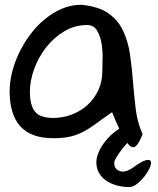

<svg xmlns="http://www.w3.org/2000/svg" viewBox="-20 -586 646 787"><path d="M439.5 -126Q402.3 -100.6 375.5 -80.6Q348.6 -60.5 323.2 -46.9Q297.9 -33.2 269 -26.4Q240.2 -19.5 198.2 -19.5Q107.4 -19.5 63.5 -67.9Q19.5 -116.2 19.5 -211.9Q19.5 -249 29.3 -289.1Q39.1 -329.1 58.1 -368.7Q77.1 -408.2 103.5 -443.8Q129.9 -479.5 163.1 -506.8Q196.3 -534.2 233.9 -550.3Q271.5 -566.4 313.5 -566.4Q383.8 -559.6 423.8 -531.7Q463.9 -503.9 484.4 -460.4Q504.9 -417 512.7 -363.8Q520.5 -310.5 524.9 -253.9Q529.3 -197.3 536.1 -140.6Q543 -84 564.5 -36.1Q551.8 -3.9 540.5 9.3Q529.3 22.5 514.6 13.7Q508.8 9.8 502 0L482.4 22.5Q468.8 40 458.5 56.6Q448.2 73.2 448.2 82Q448.2 95.7 454.6 104Q460.9 112.3 472.2 115.7Q483.4 119.1 497.1 115.2Q510.7 111.3 524.4 101.6Q560.5 75.2 577.6 70.8Q594.7 66.4 598.1 75.2Q601.6 84 593.8 101.6Q585.9 119.1 572.3 136.7Q558.6 154.3 542 167.5Q525.4 180.7 510.7 180.7Q482.4 180.7 458 173.8Q433.6 167 415 154.3Q396.5 141.6 385.7 122.6Q375 103.5 375 80.1Q375 60.5 383.3 40.5Q391.6 20.5 405.3 1.5Q418.9 -17.6 435.5 -33.2Q452.1 -47.9 468.8 -58.6Q455.1 -86.9 439.5 -126ZM102.5 -210Q102.5 -154.3 123.5 -128.4Q144.5 -102.5 198.2 -102.5Q238.3 -102.5 274.9 -116.7Q311.5 -130.9 338.9 -155.8Q366.2 -180.7 382.8 -215.8Q399.4 -251 399.4 -293.9Q399.4 -311.5 400.4 -343.3Q401.4 -375 396.5 -406.2Q391.6 -437.5 377.9 -460.4Q364.3 -483.4 336.9 -483.4Q286.1 -483.4 243.2 -457.5Q200.2 -431.6 168.9 -391.6Q137.7 -351.6 120.1 -303.2Q102.5 -254.9 102.5 -210Z"/></svg>

Font: Gloria Hallelujah
Style: Regular
Weight: 400
Designer: Kimberly Geswein
Foundry: Kimberly Geswein
Version: Version 1.004 2010